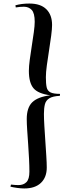

<svg xmlns="http://www.w3.org/2000/svg" viewBox="-20 -838 424 1084"><path d="M318 -297Q278 -295 258.5 -283Q239 -271 233.5 -249Q228 -227 228 -195Q228 -167 230.5 -126Q233 -85 236 -40.5Q239 4 241.5 43.5Q244 83 244 108Q244 163 211 194.5Q178 226 117 226Q99 226 77.5 223Q56 220 39 216L42 204Q66 207 84 207Q113 207 129.5 190Q146 173 146 131Q146 100 144 59.5Q142 19 139 -23.5Q136 -66 133.5 -103.5Q131 -141 131 -166Q131 -230 162 -260.5Q193 -291 264 -300Q195 -309 169 -340Q143 -371 143 -438Q143 -463 148 -500.5Q153 -538 159.5 -579Q166 -620 171 -656.5Q176 -693 176 -715Q176 -764 159 -782Q142 -800 115 -800Q104 -800 92 -799Q80 -798 69 -796L67 -808Q102 -818 146 -818Q209 -818 241.5 -786Q274 -754 274 -697Q274 -675 269 -636.5Q264 -598 257 -554Q250 -510 244.5 -469.5Q239 -429 239 -402Q239 -365 243.5 -345Q248 -325 265 -316.5Q282 -308 319 -308Z"/></svg>

Font: Literata 72pt Medium
Style: Italic
Weight: 500
Italic angle: -2°
Designer: Latin by Veronika Burian and Jose Scaglione. Greek by Irene Vlachou. Cyrillic by Vera Evstafieva
Foundry: TypeTogether
Version: Version 3.002